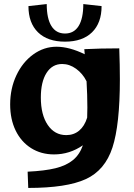

<svg xmlns="http://www.w3.org/2000/svg" viewBox="-20 -795 660 945"><path d="M388 -80Q323 -35 246 -35Q182 -35 133 -66Q84 -97 57 -152.5Q30 -208 30 -281Q30 -359 60.5 -424Q91 -489 143.5 -527Q196 -565 258 -565Q321 -565 397 -528L395 -553Q474 -557 567 -557Q570 -472 570 -405Q570 -181 533.5 -69Q497 43 402.5 86.5Q308 130 119 130L116 50Q200 46 253 33Q306 20 339 -7Q372 -34 388 -80ZM306 -130Q343 -130 369.5 -152Q396 -174 409 -216L410 -266Q410 -327 406 -395Q387 -433 354.5 -456.5Q322 -480 286 -480Q237 -480 209 -436Q181 -392 181 -315Q181 -230 215 -180Q249 -130 306 -130ZM300 -590Q214 -590 167 -636Q120 -682 120 -765L210 -775Q210 -704 233 -667Q256 -630 300 -630Q344 -630 367 -667Q390 -704 390 -775L480 -765Q480 -682 433 -636Q386 -590 300 -590Z"/></svg>

Font: Otomanopee One
Style: Regular
Weight: 400
Designer: Das Ende der Wildnis
Foundry: Gutenberg Labo
Version: Version 3.005